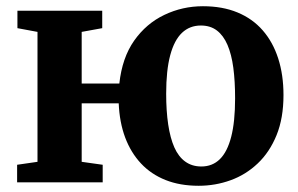

<svg xmlns="http://www.w3.org/2000/svg" viewBox="-20 -586 959 617"><path d="M618.5 11Q558.5 11 512 -7.5Q465.5 -26 433 -60.8Q400.5 -95.5 382.2 -144.2Q364 -193 361.5 -254H242.5V-66L310 -56.5V0H35V-56.5L100.5 -66V-483.5L36 -495.5V-551.5H308.5V-495.5L242.5 -483.5V-317.5H363.5Q372.5 -400.5 411.2 -455.5Q450 -510.5 508.2 -538.2Q566.5 -566 632 -566Q695 -566 743.2 -546Q791.5 -526 824.2 -488.5Q857 -451 874 -398.2Q891 -345.5 891 -280.5Q891 -206.5 868.8 -151.8Q846.5 -97 808.2 -60.8Q770 -24.5 721 -6.8Q672 11 618.5 11ZM627 -51Q662.5 -51 686.5 -74.5Q710.5 -98 723 -146.5Q735.5 -195 735.5 -270Q735.5 -325 729.8 -368.2Q724 -411.5 711 -441.8Q698 -472 677 -488Q656 -504 625.5 -504Q589.5 -504 564.8 -480.5Q540 -457 527 -408.5Q514 -360 514 -285Q514 -229.5 520.5 -186Q527 -142.5 540.2 -112.5Q553.5 -82.5 575.2 -66.8Q597 -51 627 -51Z"/></svg>

Font: Merriweather 28pt
Style: Bold
Weight: 700
Version: Version 2.100